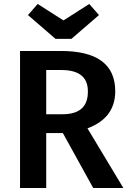

<svg xmlns="http://www.w3.org/2000/svg" viewBox="-20 -948 651 968"><path d="M602 0H450L297 -277H213V0H81V-691H287Q561 -691 561 -488Q561 -353 421 -301ZM295 -372Q423 -372 423 -485V-488Q423 -595 289 -595H213V-372ZM340 -752H260L121 -872L170 -928L300 -845L430 -928L479 -872Z"/></svg>

Font: Trujillo Medium
Style: Regular
Weight: 500
Designer: Fira Sans original fonts by bBox Type GmbH, Carrois Corporate GbR, & Edenspiekermann AG / Changes by Cristiano Sobral
Foundry: Fira Sans original fonts by bBox Type GmbH, Carrois Corporate GbR, & Edenspiekermann AG / Changes by Cristiano Sobral
Version: Version 4.301;October 17, 2021;FontCreator 14.0.0.2814 64-bi